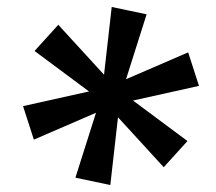

<svg xmlns="http://www.w3.org/2000/svg" viewBox="-20 -550 620 550"><path d="M296 -20 196 -41 255 -227 77 -150 46 -246 235 -288 79 -404 147 -479 278 -336 300 -530 400 -509 341 -323 519 -400 550 -304 361 -262 517 -146 449 -71 318 -214Z"/></svg>

Font: Sometype Mono
Style: Bold Italic
Weight: 700
Italic angle: -12°
Monospace: yes
Designer: Ryoichi Tsunekawa
Foundry: Dharma Type
Version: Version 1.000; ttfautohint (v1.8.3)